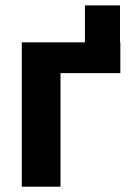

<svg xmlns="http://www.w3.org/2000/svg" viewBox="-20 -706 510 726"><path d="M301.1 -545.9V-685.6H433.7V-545.9ZM435 -545.9V-429.5H208.8V0H62.4V-545.9Z"/></svg>

Font: Inter Variable LoSnoCo
Style: Regular
Weight: 400
Designer: Rasmus Andersson
Foundry: rsms
Version: Version 4.000;git-a52131595; featfreeze: case,dlig,ss01,ss02